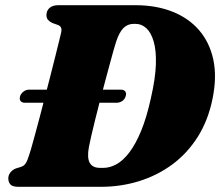

<svg xmlns="http://www.w3.org/2000/svg" viewBox="-20 -720 849 740"><path d="M57.5 -349.5Q61.5 -360.5 71.2 -367.5Q81 -374.5 92 -374.5H445.5Q457.5 -374.5 462.8 -367.5Q468 -360.5 464.5 -349.5Q461 -337.5 451.2 -330.8Q441.5 -324 430 -324H75.5Q64.5 -324 59.2 -330.8Q54 -337.5 57.5 -349.5ZM12 -32.5Q12 -45 20 -55.2Q28 -65.5 40.5 -70.5L63 -77.5Q71 -80.5 76.2 -86.5Q81.5 -92.5 86.5 -105.8Q91.5 -119 99 -143.5Q105 -165 114 -197.5Q123 -230 133.2 -269Q143.5 -308 154 -349.2Q164.5 -390.5 174.8 -430Q185 -469.5 193.2 -502.8Q201.5 -536 207.2 -559.5Q213 -583 215 -591.5Q218.5 -605.5 215.5 -613Q212.5 -620.5 202.5 -624L181.5 -631.5Q171 -636.5 165 -643.5Q159 -650.5 159 -661.5Q159 -679 171 -689.5Q183 -700 205.5 -700H501Q581.5 -700 644.2 -675.2Q707 -650.5 747.5 -603.5Q788 -556.5 802.2 -489.8Q816.5 -423 799 -338.5Q782 -255.5 741.8 -192Q701.5 -128.5 643.8 -86Q586 -43.5 516 -21.8Q446 0 368.5 0H51.5Q28 0 20 -9.2Q12 -18.5 12 -32.5ZM378.5 -73Q403.5 -73 429 -87Q454.5 -101 478.5 -132.5Q502.5 -164 523.8 -215.2Q545 -266.5 561.5 -341.5Q579 -417.5 580.8 -471.8Q582.5 -526 572.2 -560.5Q562 -595 543.8 -611.5Q525.5 -628 502.5 -628H495Q472 -628 455.8 -612Q439.5 -596 427 -557.5Q423.5 -547 417 -523.8Q410.5 -500.5 402 -469Q393.5 -437.5 383.8 -401.5Q374 -365.5 364.5 -328.5Q355 -291.5 346.5 -257.5Q338 -223.5 331.8 -196.2Q325.5 -169 322.5 -152.5Q315 -111.5 326 -92.2Q337 -73 365.5 -73Z"/></svg>

Font: Fraunces
Style: Italic
Weight: 900
Italic angle: -16°
Version: Version 1.000;[0bf87f6ff]